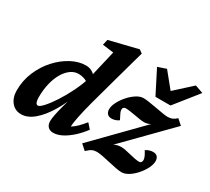

<svg xmlns="http://www.w3.org/2000/svg" viewBox="-133 -908 1252 1143"><g transform="rotate(30 492.5 -337.0)"><path d="M113.3 7.8Q71.3 7.8 45.9 -23.4Q20.5 -54.7 20.5 -103.5Q20.5 -171.9 46.4 -232.4Q72.3 -293 114.3 -338.9Q156.2 -384.8 206.1 -411.1Q255.9 -437.5 304.7 -437.5Q334 -437.5 356 -420.9Q377.9 -404.3 399.4 -375L366.2 -343.8Q351.6 -358.4 331.5 -365.2Q311.5 -372.1 292 -372.1Q262.7 -372.1 237.8 -354Q212.9 -335.9 193.8 -303.2Q174.8 -270.5 164.6 -227.1Q154.3 -183.6 154.3 -132.8Q154.3 -111.3 159.2 -99.1Q164.1 -86.9 174.8 -86.9Q186.5 -86.9 210.4 -113.3Q234.4 -139.6 262.7 -183.1Q291 -226.6 316.9 -279.3Q342.8 -332 359.4 -385.7L362.3 -401.4L405.3 -585L329.1 -594.7L337.9 -632.8L533.2 -680.7L555.7 -664.1Q545.9 -629.9 536.1 -594.7Q526.4 -559.6 517.1 -525.9Q507.8 -492.2 499 -460.9L445.3 -265.6Q426.8 -196.3 417 -148.4Q407.2 -100.6 407.2 -77.1Q426.8 -88.9 445.8 -107.9Q464.8 -127 484.4 -151.4L514.6 -117.2Q490.2 -84 459 -55.2Q427.7 -26.4 395.5 -9.3Q363.3 7.8 334 7.8Q310.5 7.8 297.4 -5.9Q284.2 -19.5 284.2 -44.9Q284.2 -60.5 290 -90.3Q295.9 -120.1 308.6 -167Q321.3 -213.9 342.8 -283.2H351.6Q320.3 -193.4 281.2 -128.4Q242.2 -63.5 199.2 -27.8Q156.2 7.8 113.3 7.8ZM652.3 -82 646.5 -85.9Q660.2 -97.7 680.2 -109.9Q700.2 -122.1 730.5 -122.1Q742.2 -122.1 759.3 -118.7Q776.4 -115.2 795.4 -110.4Q814.5 -105.5 832.5 -102.1Q850.6 -98.6 863.3 -98.6Q872.1 -98.6 877 -105Q881.8 -111.3 881.8 -120.1Q881.8 -127 877.9 -138.7Q874 -150.4 858.4 -175.8Q870.1 -183.6 882.8 -187.5Q895.5 -191.4 907.2 -191.4Q928.7 -191.4 938 -179.7Q947.3 -168 947.3 -150.4Q947.3 -127.9 933.6 -100.6Q919.9 -73.2 897.9 -48.3Q876 -23.4 851.1 -7.8Q826.2 7.8 803.7 7.8Q788.1 7.8 762.7 2.9Q737.3 -2 710 -8.3Q682.6 -14.6 657.7 -19.5Q632.8 -24.4 618.2 -24.4Q599.6 -24.4 585.9 -18.1Q572.3 -11.7 551.8 7.8L515.6 -24.4L835.9 -351.6L840.8 -347.7Q827.1 -335.9 809.1 -326.7Q791 -317.4 771.5 -317.4Q757.8 -317.4 739.3 -320.3Q720.7 -323.2 701.7 -326.7Q682.6 -330.1 665.5 -332.5Q648.4 -335 637.7 -335Q627.9 -335 622.6 -330.1Q617.2 -325.2 617.2 -316.4Q617.2 -306.6 622.1 -294.9Q627 -283.2 641.6 -255.9Q631.8 -248 618.7 -243.7Q605.5 -239.3 593.8 -239.3Q572.3 -239.3 562.5 -251Q552.7 -262.7 552.7 -280.3Q552.7 -303.7 566.9 -331.1Q581.1 -358.4 603 -383.3Q625 -408.2 650.4 -424.3Q675.8 -440.4 698.2 -440.4Q713.9 -440.4 738.8 -436.5Q763.7 -432.6 790.5 -427.7Q817.4 -422.9 840.8 -418.9Q864.3 -415 875 -415Q894.5 -415 908.7 -420.9Q922.9 -426.8 936.5 -440.4L972.7 -408.2ZM673.8 -641.6 731.4 -661.1 842.8 -524.4H779.3L929.7 -661.1L985.4 -641.6L858.4 -482.4H754.9Z"/></g></svg>

Font: Crimson Pro
Style: Bold Italic
Weight: 700
Italic angle: -12°
Designer: Jacques Le Bailly
Foundry: Baron von Fonthausen
Version: Version 1.003